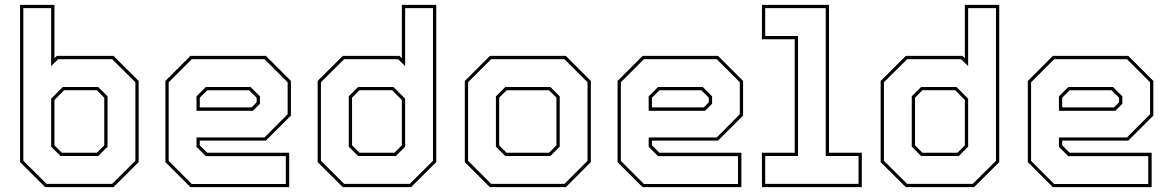

<svg xmlns="http://www.w3.org/2000/svg" viewBox="-20 -770 4820 790"><path d="M166 0 62.5 -103V-750H204V-530.5L214 -540H447L550.5 -437V-103L447 0ZM229 -128 190.5 -166.5V-364L238.5 -412H384L422.5 -374V-166.5L384 -128ZM234.5 -141.5H378.5L409 -172V-368L378.5 -399H244L204 -358.5V-172ZM171.5 -13.5H441.5L537 -108.5V-431.5L441.5 -526.5H219.5L190.5 -498V-736.5H76V-108.5Z M1074 -540 1177 -437V-294.5L1074 -191.5H802V-172L832.5 -141.5H1170V0H763.5L660.5 -103V-437L763.5 -540ZM1011 -412 1049.5 -373.5V-343L1020.5 -314H788.5V-373.5L827 -412ZM1068.5 -526.5H769L674 -431.5V-108L769 -13H1156V-127.5H827L788.5 -166V-204.5H1068.5L1163.5 -300V-431.5ZM1005 -398.5H832.5L802 -368V-328H1015L1036 -349V-368Z M1671.5 0H1390.5L1287 -103V-437L1390.5 -540H1623.5L1633.5 -530.5V-750H1775V-103ZM1608.5 -128H1453.5L1415 -166.5V-374L1453.5 -412H1599L1647 -364V-166.5ZM1603 -141.5 1633.5 -172V-358.5L1593.5 -399H1459L1428.5 -368V-172L1459 -141.5ZM1666 -13.5 1761.5 -108.5V-736.5H1647V-498L1618 -526.5H1396L1300.5 -431.5V-108.5L1396 -13.5Z M1995.5 0 1892.5 -103V-437L1995.5 -540H2308L2411 -437V-103L2308 0ZM2001 -13.5H2302.5L2397.5 -108.5V-431.5L2302.5 -526.5H2001L1906 -431.5V-108.5ZM2059 -128 2020.5 -166.5V-373.5L2059 -412H2244.5L2283 -373.5V-166.5L2244.5 -128ZM2064.5 -141.5H2239L2269.5 -172V-368L2239 -398.5H2064.5L2034 -368V-172Z M2934.5 -540 3037.5 -437V-294.5L2934.5 -191.5H2662.5V-172L2693 -141.5H3030.5V0H2624L2521 -103V-437L2624 -540ZM2871.5 -412 2910 -373.5V-343L2881 -314H2649V-373.5L2687.5 -412ZM2929 -526.5H2629.5L2534.5 -431.5V-108L2629.5 -13H3016.5V-127.5H2687.5L2649 -166V-204.5H2929L3024 -300V-431.5ZM2865.5 -398.5H2693L2662.5 -368V-328H2875.5L2896.5 -349V-368Z M3115 0V-141.5H3250V-608.5H3115V-750H3391V-141.5H3526V0ZM3128.5 -13.5H3512.5V-128H3377.5V-736.5H3128.5V-622H3263.5V-128H3128.5Z M3988 0H3707L3603.5 -103V-437L3707 -540H3940L3950 -530.5V-750H4091.5V-103ZM3925 -128H3770L3731.5 -166.5V-374L3770 -412H3915.5L3963.5 -364V-166.5ZM3919.5 -141.5 3950 -172V-358.5L3910 -399H3775.5L3745 -368V-172L3775.5 -141.5ZM3982.5 -13.5 4078 -108.5V-736.5H3963.5V-498L3934.5 -526.5H3712.5L3617 -431.5V-108.5L3712.5 -13.5Z M4622.5 -540 4725.5 -437V-294.5L4622.5 -191.5H4350.5V-172L4381 -141.5H4718.5V0H4312L4209 -103V-437L4312 -540ZM4559.5 -412 4598 -373.5V-343L4569 -314H4337V-373.5L4375.5 -412ZM4617 -526.5H4317.5L4222.5 -431.5V-108L4317.5 -13H4704.5V-127.5H4375.5L4337 -166V-204.5H4617L4712 -300V-431.5ZM4553.5 -398.5H4381L4350.5 -368V-328H4563.5L4584.5 -349V-368Z"/></svg>

Font: Tourney Thin Thin
Style: Regular
Weight: 250
Version: Version 1.015